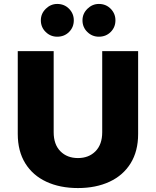

<svg xmlns="http://www.w3.org/2000/svg" viewBox="-20 -939 790 973"><path d="M70 -260Q70 -173 108 -111.5Q146 -50 215 -18Q284 14 375 14Q466 14 535 -18Q604 -50 642 -111.5Q680 -173 680 -260V-680H498V-269Q498 -207 464 -172.5Q430 -138 375 -138Q320 -138 286 -172.5Q252 -207 252 -269V-680H70ZM354 -836Q354 -870 330 -894.5Q306 -919 270 -919Q237 -919 212 -894.5Q187 -870 187 -836Q187 -801 211.5 -777Q236 -753 270 -753Q306 -753 330 -777Q354 -801 354 -836ZM565 -836Q565 -870 541 -894.5Q517 -919 481 -919Q448 -919 423 -894.5Q398 -870 398 -836Q398 -801 422.5 -777Q447 -753 481 -753Q517 -753 541 -777Q565 -801 565 -836Z"/></svg>

Font: Catamaran
Style: Regular
Weight: 900
Designer: Pria Ravichandran
Version: Version 1.001;PS 001.000;hotconv 1.0.70;makeotf.lib2.5.58329